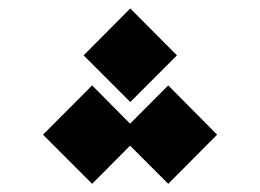

<svg xmlns="http://www.w3.org/2000/svg" viewBox="-20 -871 626 462"><path d="M293.5 -625.5 181.2 -737.8 293.5 -850.6 405.8 -737.8ZM384.8 -428.7 266.6 -546.9 384.8 -665.5 502.4 -546.9ZM201.7 -428.7 83.5 -546.9 201.7 -665.5 319.3 -546.9Z"/></svg>

Font: Cascadia Code Medium
Style: Regular
Weight: 500
Monospace: yes
Designer: Aaron Bell
Foundry: Saja Typeworks
Version: Version 2407.024